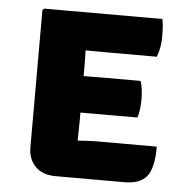

<svg xmlns="http://www.w3.org/2000/svg" viewBox="-45 -595 618 640"><g transform="rotate(5 264.0 -274.5)"><path d="M491.5 -125.5Q491.5 -54 469.2 -26Q447 2 394 2H163.5Q121 2 96.5 -22.2Q72 -46.5 72 -87.5V-545.5L77.5 -551H473Q476.5 -534 477 -518.5Q477.5 -503 477.5 -489Q477.5 -475.5 474.8 -458.5Q472 -441.5 465.5 -424H290.5Q269.5 -424 227 -424.5Q227.5 -409 227.8 -398Q228 -387 228 -371.5V-338.5Q269.5 -339 290.5 -339H418.5Q423.5 -325.5 425.2 -308.2Q427 -291 427 -279Q427 -265 425.2 -247.8Q423.5 -230.5 418.5 -216.5H290.5Q281 -216.5 264 -216.5Q247 -216.5 228 -216.5V-184Q228 -165.5 227.5 -153.5Q227 -141.5 227 -123.5V-122.5Q244.5 -123.5 259.5 -124.5Q274.5 -125.5 296 -125.5Z"/></g></svg>

Font: Signika SC
Style: Bold
Weight: 700
Designer: Anna Giedryś
Foundry: Anna Giedryś
Version: Version 2.000; ttfautohint (v1.8.3) -l 8 -r 50 -G 200 -x 9 -